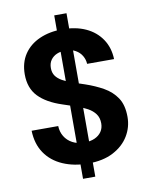

<svg xmlns="http://www.w3.org/2000/svg" viewBox="-95 -861 793 1017"><g transform="rotate(-10 301.5 -352.5)"><path d="M268 87V-792H334V87ZM309 12Q234 12 174 -14Q114 -40 80 -90Q46 -140 44 -211H187Q188 -180 203 -155Q218 -130 245 -115.5Q272 -101 309 -101Q341 -101 364.5 -111.5Q388 -122 401 -141Q414 -160 414 -186Q414 -216 399 -236.5Q384 -257 358.5 -271Q333 -285 299.5 -296.5Q266 -308 229 -320Q146 -347 103 -392Q60 -437 60 -511Q60 -574 90 -619Q120 -664 174 -688Q228 -712 297 -712Q369 -712 422.5 -687.5Q476 -663 507 -617Q538 -571 540 -509H395Q394 -532 382 -552.5Q370 -573 348 -585.5Q326 -598 296 -598Q269 -599 248 -590Q227 -581 214.5 -563.5Q202 -546 202 -520Q202 -495 214 -478Q226 -461 248.5 -448.5Q271 -436 300.5 -425.5Q330 -415 365 -404Q418 -386 461.5 -361.5Q505 -337 531 -298Q557 -259 557 -195Q557 -140 528.5 -93Q500 -46 445 -17Q390 12 309 12Z"/></g></svg>

Font: DM Sans 17pt
Style: Bold
Weight: 700
Version: Version 4.004;gftools[0.9.30]